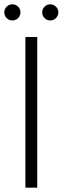

<svg xmlns="http://www.w3.org/2000/svg" viewBox="-36 -872 291 892"><path d="M82 -700V0H137V-700ZM160 -815Q160 -799 171 -788Q182 -777 197 -777Q213 -777 224 -788Q235 -799 235 -815Q235 -830 224 -841Q213 -852 197 -852Q182 -852 171 -841Q160 -830 160 -815ZM-16 -815Q-16 -799 -5 -788Q6 -777 21 -777Q37 -777 48 -788Q59 -799 59 -815Q59 -830 48 -841Q37 -852 21 -852Q6 -852 -5 -841Q-16 -830 -16 -815Z"/></svg>

Font: Jost Light
Style: Regular
Weight: 300
Version: Version 3.710